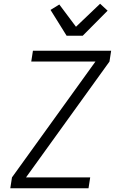

<svg xmlns="http://www.w3.org/2000/svg" viewBox="-20 -1006 640 1026"><path d="M35 0 44 -58 490 -677H147L156 -735H574L565 -677L119 -58H462L453 0ZM336 -815 250 -953 297 -982 386 -863 515 -986 555 -949 422 -815Z"/></svg>

Font: Iosevka Aile Light
Style: Italic
Weight: 300
Italic angle: -9°
Designer: Belleve Invis
Foundry: Belleve Invis
Version: Version 31.1.0; ttfautohint (v1.8.4)